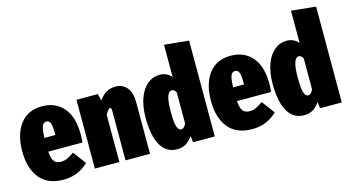

<svg xmlns="http://www.w3.org/2000/svg" viewBox="-84 -1091 2619 1440"><g transform="rotate(-15 1225.5 -371.5)"><path d="M467 -213H202Q207 -155 224.5 -135Q242 -115 276 -115Q301 -115 325 -125.5Q349 -136 379 -158L454 -58Q419 -23 370 -1.5Q321 20 261 20Q138 20 76 -56.5Q14 -133 14 -265Q14 -396 73 -475Q132 -554 244 -554Q348 -554 409.5 -483Q471 -412 471 -274Q471 -249 467 -213ZM286 -328Q286 -385 278 -410Q270 -435 246 -435Q224 -435 213.5 -411.5Q203 -388 201 -320H286Z M935 -403V0H745V-385Q745 -410 734 -410Q722 -410 697 -367V0H507V-534H673L686 -481Q713 -519 743.5 -536.5Q774 -554 815 -554Q871 -554 903 -513.5Q935 -473 935 -403Z M1438 -744V0H1269L1264 -50Q1241 -17 1212.5 1.5Q1184 20 1141 20Q1059 20 1016 -54Q973 -128 973 -269Q973 -356 996.5 -420.5Q1020 -485 1062 -519.5Q1104 -554 1158 -554Q1212 -554 1248 -512V-763ZM1248 -152V-393Q1240 -406 1232.5 -412Q1225 -418 1216 -418Q1167 -418 1167 -268Q1167 -176 1178.5 -146Q1190 -116 1209 -116Q1232 -116 1248 -152Z M1932 -213H1667Q1672 -155 1689.5 -135Q1707 -115 1741 -115Q1766 -115 1790 -125.5Q1814 -136 1844 -158L1919 -58Q1884 -23 1835 -1.5Q1786 20 1726 20Q1603 20 1541 -56.5Q1479 -133 1479 -265Q1479 -396 1538 -475Q1597 -554 1709 -554Q1813 -554 1874.5 -483Q1936 -412 1936 -274Q1936 -249 1932 -213ZM1751 -328Q1751 -385 1743 -410Q1735 -435 1711 -435Q1689 -435 1678.5 -411.5Q1668 -388 1666 -320H1751Z M2424 -744V0H2255L2250 -50Q2227 -17 2198.5 1.5Q2170 20 2127 20Q2045 20 2002 -54Q1959 -128 1959 -269Q1959 -356 1982.5 -420.5Q2006 -485 2048 -519.5Q2090 -554 2144 -554Q2198 -554 2234 -512V-763ZM2234 -152V-393Q2226 -406 2218.5 -412Q2211 -418 2202 -418Q2153 -418 2153 -268Q2153 -176 2164.5 -146Q2176 -116 2195 -116Q2218 -116 2234 -152Z"/></g></svg>

Font: Fira Sans Extra Condensed Black
Style: Regular
Weight: 900
Width: 1
Designer: Carrois Corporate & Edenspiekermann AG
Foundry: Carrois Corporate GbR & Edenspiekermann AG
Version: Version 4.203